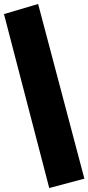

<svg xmlns="http://www.w3.org/2000/svg" viewBox="-20 -748 445 967"><path d="M0 -677 172 -728 405 152 228 199Z"/></svg>

Font: Ysabeau Black
Style: Regular
Weight: 900
Designer: Christian Thalmann (Catharsis Fonts)
Version: Version 0.003